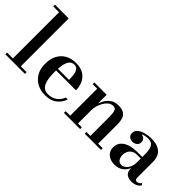

<svg xmlns="http://www.w3.org/2000/svg" viewBox="5 -1396 2052 2052"><g transform="rotate(45 1031.0 -370.0)"><path d="M238.5 -750V-26H326.5V0H30.5V-26H119V-724H30.5V-750Z M637.5 10Q570.5 10 517.5 -18.2Q464.5 -46.5 433.5 -100Q402.5 -153.5 402.5 -230Q402.5 -306.5 431.8 -360Q461 -413.5 512.5 -441.5Q564 -469.5 631.5 -469.5Q704 -469.5 749.2 -440.2Q794.5 -411 815.5 -363.5Q836.5 -316 836.5 -261.5H470V-288H705.5Q705 -314.5 703 -342Q701 -369.5 694 -392.5Q687 -415.5 672 -429.8Q657 -444 631.5 -444Q602.5 -444 583.8 -427.8Q565 -411.5 554.5 -382.8Q544 -354 540 -316.5Q536 -279 536 -236Q536 -189.5 541 -150.2Q546 -111 559 -81.8Q572 -52.5 595 -36.2Q618 -20 653.5 -20Q715 -20 755.8 -51Q796.5 -82 815 -131H844Q824.5 -70.5 774 -30.2Q723.5 10 637.5 10Z M1102.5 -460V-26H1161V0H916.5V-26H985V-434H916.5V-460ZM1407.5 -319.5V-26H1476V0H1230.5V-26H1290V-303Q1290 -345 1286.2 -372.2Q1282.5 -399.5 1271 -412.8Q1259.5 -426 1236 -426Q1207 -426 1182.5 -407.2Q1158 -388.5 1140 -358.5Q1122 -328.5 1112.2 -293.2Q1102.5 -258 1102.5 -224L1084 -223Q1084 -257 1094 -299.2Q1104 -341.5 1125.8 -380.2Q1147.5 -419 1183 -444.2Q1218.5 -469.5 1269.5 -469.5Q1327 -469.5 1356.5 -450.2Q1386 -431 1396.8 -397Q1407.5 -363 1407.5 -319.5Z M1942.5 10Q1913.5 10 1891 0.5Q1868.5 -9 1855.2 -28.5Q1842 -48 1842 -79V-304.5Q1842 -340.5 1835.2 -372.2Q1828.5 -404 1808.5 -423.5Q1788.5 -443 1748.5 -443Q1728.5 -443 1705.5 -438.8Q1682.5 -434.5 1662 -425Q1641.5 -415.5 1628.5 -400.2Q1615.5 -385 1615.5 -363H1583.5Q1583.5 -392 1604.2 -409.5Q1625 -427 1652 -427Q1680 -427 1702 -411Q1724 -395 1724 -365Q1724 -331.5 1701.5 -315.2Q1679 -299 1652 -299Q1622 -299 1602.2 -315.8Q1582.5 -332.5 1582.5 -363Q1582.5 -389 1598.5 -408.8Q1614.5 -428.5 1641.5 -441.5Q1668.5 -454.5 1701.8 -461.2Q1735 -468 1769 -468Q1842.5 -468 1884 -445.5Q1925.5 -423 1942.5 -385.8Q1959.5 -348.5 1959.5 -304.5V-68Q1959.5 -51.5 1965.2 -40.5Q1971 -29.5 1989 -29.5Q2000 -29.5 2014.8 -37.8Q2029.5 -46 2037.5 -60.5L2052 -40Q2038.5 -17.5 2010 -3.8Q1981.5 10 1942.5 10ZM1690 10Q1625 10 1586.2 -23.2Q1547.5 -56.5 1547.5 -113.5Q1547.5 -180.5 1605.8 -219.8Q1664 -259 1770.5 -259H1888.5V-236H1789Q1749 -236 1724 -219.5Q1699 -203 1687.5 -178Q1676 -153 1676 -127Q1676 -103 1683.2 -83.2Q1690.5 -63.5 1705.2 -51.8Q1720 -40 1742 -40Q1765.5 -40 1788.2 -55.8Q1811 -71.5 1826.5 -103.2Q1842 -135 1842 -183H1857.5Q1857.5 -125.5 1836.8 -82Q1816 -38.5 1778.5 -14.2Q1741 10 1690 10Z"/></g></svg>

Font: Bodoni Moda 9pt SemiBold
Style: Regular
Weight: 600
Designer: Owen Earl
Foundry: indestructible type
Version: Version 2.005